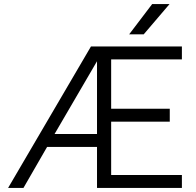

<svg xmlns="http://www.w3.org/2000/svg" viewBox="-20 -930 970 950"><path d="M430 -700H880V-636H530V-392H820V-328H530V-64H880V0H460V-203H213L96 0H20ZM460 -267V-627L250 -267ZM733 -910H819L691 -760H619Z"/></svg>

Font: Retni Sans
Style: Regular
Weight: 400
Designer: Vitaly Kuzmin
Foundry: ParaType Ltd.
Version: Version 1.00;March 2, 2019;FontCreator 11.5.0.2425 64-bit; t